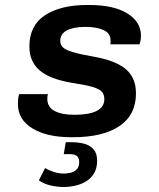

<svg xmlns="http://www.w3.org/2000/svg" viewBox="-20 -541 640 771"><path d="M266 10Q168 10 110 -25.5Q52 -61 52 -123Q52 -135 53 -145Q54 -155 57 -163H173Q171 -159 170.5 -155Q170 -151 170 -144Q170 -111 199 -95.5Q228 -80 279 -80Q337 -80 368 -95.5Q399 -111 399 -143Q399 -161 389 -172.5Q379 -184 351.5 -192Q324 -200 271 -208Q180 -223 139 -258.5Q98 -294 98 -354Q98 -439 161 -480Q224 -521 330 -521H337Q437 -521 491.5 -487Q546 -453 546 -398Q546 -389 544.5 -380Q543 -371 540 -363H423Q424 -368 424 -371Q424 -374 424 -379Q424 -407 396.5 -420Q369 -433 323 -433Q275 -433 248.5 -419Q222 -405 222 -377Q222 -362 232 -351.5Q242 -341 271.5 -332Q301 -323 359 -313Q418 -302 454.5 -283.5Q491 -265 508.5 -236Q526 -207 526 -166Q526 -80 460 -35Q394 10 273 10ZM238 210Q210 210 182.5 203.5Q155 197 136 183L161 134Q172 141 193 148.5Q214 156 237 156Q252 156 266 152Q280 148 289 138Q298 128 298 110Q298 92 288 85Q278 78 261 78H236L244 30H267Q294 30 317.5 36Q341 42 355.5 58.5Q370 75 370 104Q370 136 356.5 157Q343 178 322 189.5Q301 201 278.5 205.5Q256 210 238 210Z"/></svg>

Font: Chivo Mono Medium SemiBold
Style: Italic
Weight: 600
Italic angle: -8.05°
Monospace: yes
Version: Version 1.008